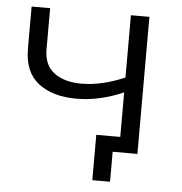

<svg xmlns="http://www.w3.org/2000/svg" viewBox="-48 -572 694 734"><g transform="rotate(5 298.5 -205.5)"><path d="M245 -190Q153 -190 98.5 -232.5Q44 -275 44 -364V-526H115V-368Q115 -308 154 -278.5Q193 -249 259 -249Q337 -249 425 -287V-526H496V0H401V115H333V-59H425V-230Q334 -190 245 -190Z"/></g></svg>

Font: Montserrat
Style: Regular
Weight: 400
Designer: Julieta Ulanovsky
Foundry: Julieta Ulanovsky
Version: Version 9.000; ttfautohint (v1.8.4.7-5d5b)